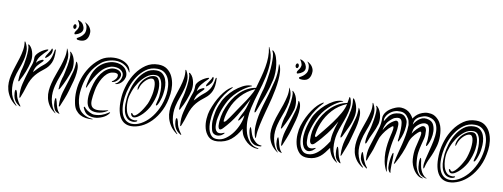

<svg xmlns="http://www.w3.org/2000/svg" viewBox="-62 -1078 3697 1412"><g transform="rotate(10 1787.0 -371.5)"><path d="M145 -333Q137 -299 122.5 -261.5Q108 -224 90 -192Q90 -190 87.5 -185.5Q85 -181 81 -181Q79 -181 78.5 -187Q78 -193 79 -195Q79 -211 83 -237.5Q87 -264 93 -281Q95 -287 99.5 -310Q104 -333 107.5 -361.5Q111 -390 111.5 -416.5Q112 -443 105 -456V-460Q109 -463 114 -458Q127 -447 134.5 -431Q142 -415 145.5 -397.5Q149 -380 148.5 -363Q148 -346 145 -333ZM184 -337Q195 -351 205 -357Q215 -363 225 -367Q226 -367 230 -368Q234 -369 236 -366Q238 -363 235 -359Q232 -355 230 -353Q223 -346 214.5 -337.5Q206 -329 199 -321Q189 -310 183 -295.5Q177 -281 174 -266Q191 -284 206.5 -300Q222 -316 240 -330Q263 -347 280 -374Q297 -401 304 -453Q306 -458 309 -459Q312 -460 312 -452Q315 -394 300 -360Q285 -326 255 -303Q239 -291 223 -277Q207 -263 192.5 -246Q178 -229 166 -206Q154 -183 145 -153Q138 -130 131 -109.5Q124 -89 116 -70Q114 -63 110 -63Q107 -64 107 -73Q102 -121 113.5 -168.5Q125 -216 141 -267Q148 -292 157.5 -317Q167 -342 166 -374Q166 -385 175 -397Q184 -409 197 -419.5Q210 -430 224 -437.5Q238 -445 248 -448Q257 -451 257 -447Q257 -443 251 -437Q230 -418 208.5 -392Q187 -366 184 -337ZM97 -1Q96 0 95.5 -0.5Q95 -1 90 -4Q60 -26 43 -52Q26 -78 18.5 -105.5Q11 -133 12 -160.5Q13 -188 19 -214Q27 -249 38.5 -283.5Q50 -318 60 -350.5Q70 -383 75 -414.5Q80 -446 75 -475Q75 -477 78 -478Q79 -478 80 -476.5Q81 -475 82 -474Q101 -442 101 -408.5Q101 -375 92 -340.5Q83 -306 69.5 -270.5Q56 -235 48 -199Q38 -153 46.5 -101Q55 -49 93 -8Q95 -5 97 -4Q99 -3 97 -1ZM127 0Q125 0 123 -1L119 -3Q105 -12 94 -22.5Q83 -33 75 -53Q72 -60 70 -71.5Q68 -83 67.5 -93Q67 -103 68.5 -110Q70 -117 74 -116Q77 -116 80.5 -108Q84 -100 86 -92Q88 -81 90.5 -71Q93 -61 97 -53Q108 -28 126 -5Q128 0 127 0ZM290 -449Q290 -428 278 -412Q266 -396 249 -385Q246 -383 245 -385.5Q244 -388 244 -389Q244 -395 249 -403.5Q254 -412 260.5 -421.5Q267 -431 273 -441Q279 -451 281 -459Q284 -464 287 -459Q290 -454 290 -449Z M455 -330Q458 -343 458.5 -360Q459 -377 456 -395Q453 -413 445.5 -429.5Q438 -446 426 -458Q420 -462 419 -462Q415 -462 419 -456Q425 -443 423.5 -415.5Q422 -388 417 -358.5Q412 -329 406.5 -305.5Q401 -282 400 -277Q393 -259 387.5 -232Q382 -205 382 -188Q381 -186 381 -180Q381 -174 384 -173Q385 -173 388 -178Q391 -183 393 -185Q411 -217 427.5 -255Q444 -293 455 -330ZM459 -179Q463 -197 472 -225.5Q481 -254 487 -284.5Q493 -315 493 -344.5Q493 -374 481 -393Q477 -397 475 -397Q473 -397 474 -393Q474 -355 465.5 -322.5Q457 -290 447 -259Q430 -208 416 -159.5Q402 -111 404 -60Q404 -57 404.5 -53.5Q405 -50 408 -50Q410 -50 411 -52Q412 -54 414 -58Q424 -82 437 -114.5Q450 -147 459 -179ZM388 0Q369 -20 359 -44.5Q349 -69 345 -94.5Q341 -120 343 -146Q345 -172 351 -195Q360 -231 374 -267Q388 -303 398 -338.5Q408 -374 409.5 -408.5Q411 -443 395 -476Q392 -481 391 -481Q390 -481 390 -479.5Q390 -478 391 -477Q394 -447 387 -415Q380 -383 369 -349.5Q358 -316 344.5 -280.5Q331 -245 322 -208Q315 -181 312.5 -153Q310 -125 316 -97.5Q322 -70 338 -45Q354 -20 384 1Q386 3 389 3.5Q392 4 388 0ZM396 -38Q393 -46 389.5 -58Q386 -70 384 -81Q382 -85 379 -96Q376 -107 374 -107Q370 -107 368.5 -100Q367 -93 367 -82.5Q367 -72 368.5 -60.5Q370 -49 373 -41Q379 -21 387.5 -13Q396 -5 410 0Q416 3 419 3Q420 3 419.5 1.5Q419 0 418 0Q411 -8 405.5 -17Q400 -26 396 -38ZM474 -555Q469 -555 458.5 -556.5Q448 -558 448 -566Q448 -569 457 -573.5Q466 -578 477 -586.5Q488 -595 497 -608.5Q506 -622 506 -643Q506 -669 496 -682Q494 -685 491 -688.5Q488 -692 489 -693Q491 -693 493.5 -691.5Q496 -690 497 -689Q517 -678 527.5 -660.5Q538 -643 538 -627Q538 -595 523 -575Q508 -555 474 -555ZM437 -595Q425 -590 425 -601Q425 -609 431 -616.5Q437 -624 442.5 -633Q448 -642 450 -653.5Q452 -665 444 -682Q442 -687 437 -693Q432 -699 434 -700Q436 -701 442.5 -698.5Q449 -696 451 -695Q468 -687 476.5 -671Q485 -655 485 -643Q485 -624 469.5 -611.5Q454 -599 437 -595ZM408 -649Q408 -654 411 -660.5Q414 -667 421 -667Q426 -667 429 -660.5Q432 -654 432 -649Q432 -645 429 -638.5Q426 -632 421 -632Q414 -632 411 -638Q408 -644 408 -649Z M645 -210Q649 -235 658.5 -260.5Q668 -286 681 -307.5Q694 -329 710 -343.5Q726 -358 744 -363Q767 -368 778.5 -365Q790 -362 792 -356Q795 -347 792 -338Q789 -329 783.5 -322Q778 -315 771.5 -309.5Q765 -304 761 -303Q756 -301 757.5 -298Q759 -295 767 -297Q776 -298 785 -304Q794 -310 801.5 -319Q809 -328 813 -338.5Q817 -349 816 -360Q814 -371 805.5 -379Q797 -387 785 -391Q773 -395 758 -395Q743 -395 730 -390Q704 -380 684.5 -360.5Q665 -341 650.5 -315.5Q636 -290 627 -260.5Q618 -231 612 -201Q604 -164 607 -128.5Q610 -93 630 -73Q640 -63 656 -59Q672 -55 690 -55.5Q708 -56 726.5 -62Q745 -68 761 -78Q765 -80 767.5 -82Q770 -84 768 -85Q767 -86 760 -84Q711 -72 684 -74Q657 -76 645.5 -92Q634 -108 635.5 -137.5Q637 -167 645 -210ZM657 -4Q625 -6 596 -24.5Q567 -43 556 -71Q545 -100 542 -126.5Q539 -153 541 -178Q545 -230 561.5 -282.5Q578 -335 613 -377Q635 -403 657 -420.5Q679 -438 715 -448Q733 -453 754 -454Q775 -455 795.5 -449.5Q816 -444 834 -431Q852 -418 866 -396Q869 -386 872 -386Q875 -389 872 -397Q866 -429 839.5 -448Q813 -467 777.5 -472Q742 -477 704 -468.5Q666 -460 637 -436Q598 -405 571.5 -364.5Q545 -324 530 -279Q515 -234 512 -186Q509 -138 519 -92Q525 -62 539.5 -43.5Q554 -25 573 -14.5Q592 -4 614 -1Q636 2 658 1Q664 1 665.5 0Q667 -1 667 -2Q667 -4 657 -4ZM579 -245Q579 -244 578.5 -240Q578 -236 577.5 -232Q577 -228 577 -224.5Q577 -221 579 -221Q581 -221 585.5 -231Q590 -241 590 -242Q616 -302 652 -348Q655 -351 664 -361.5Q673 -372 688 -383Q703 -394 724 -402Q745 -410 771 -407Q798 -404 815 -387Q832 -370 827 -347Q823 -325 811.5 -310Q800 -295 789 -290Q781 -287 784.5 -286Q788 -285 790 -285Q802 -286 815.5 -294.5Q829 -303 839 -316.5Q849 -330 853 -347Q857 -364 850 -384Q842 -405 827 -417.5Q812 -430 794 -435.5Q776 -441 757.5 -441Q739 -441 726 -438Q688 -428 662 -409Q636 -390 619.5 -364.5Q603 -339 594 -308.5Q585 -278 579 -245ZM781 -64Q785 -70 784.5 -72Q784 -74 782 -73.5Q780 -73 776.5 -70.5Q773 -68 771 -67Q751 -53 726.5 -44.5Q702 -36 672 -36Q657 -36 636.5 -46.5Q616 -57 605 -68Q601 -73 596.5 -77.5Q592 -82 589 -81Q585 -77 589 -70Q604 -35 627 -25Q650 -15 676 -15Q691 -15 706.5 -19Q722 -23 736.5 -29.5Q751 -36 762.5 -45Q774 -54 781 -64Z M1170 -277Q1173 -304 1171 -334Q1169 -364 1158.5 -389.5Q1148 -415 1126.5 -432Q1105 -449 1070 -449Q1023 -449 988 -423.5Q953 -398 928 -360.5Q903 -323 889 -280.5Q875 -238 871 -203Q865 -155 869.5 -120Q874 -85 886 -62.5Q898 -40 916.5 -29Q935 -18 957 -18Q988 -17 1022.5 -35.5Q1057 -54 1087 -87.5Q1117 -121 1139.5 -169.5Q1162 -218 1170 -277ZM848 -208Q852 -248 868 -296Q884 -344 912.5 -385Q941 -426 981 -453.5Q1021 -481 1074 -481Q1114 -481 1140 -462Q1166 -443 1180 -413.5Q1194 -384 1198 -349.5Q1202 -315 1198 -284Q1189 -212 1163 -159Q1137 -106 1102 -70.5Q1067 -35 1028 -17.5Q989 0 953 0Q926 0 904.5 -12Q883 -24 868.5 -49.5Q854 -75 848.5 -114.5Q843 -154 848 -208ZM960 -67Q955 -67 950 -70.5Q945 -74 942 -79Q939 -84 938 -89Q937 -94 942 -96Q945 -97 950 -89Q955 -81 961 -81Q971 -81 984.5 -94Q998 -107 1010.5 -124.5Q1023 -142 1032.5 -159Q1042 -176 1046 -184Q1050 -192 1054 -204.5Q1058 -217 1061.5 -230Q1065 -243 1067.5 -255.5Q1070 -268 1071 -277Q1076 -322 1069 -346.5Q1062 -371 1046 -371Q1034 -371 1021 -363.5Q1008 -356 996.5 -344Q985 -332 976 -317.5Q967 -303 963 -288Q958 -271 956 -271Q953 -271 953 -288Q956 -307 966 -325.5Q976 -344 991 -358.5Q1006 -373 1024 -382.5Q1042 -392 1061 -392Q1080 -392 1089.5 -378.5Q1099 -365 1103 -345.5Q1107 -326 1106.5 -305.5Q1106 -285 1104 -273Q1100 -246 1091.5 -220.5Q1083 -195 1071 -169Q1065 -157 1053 -139.5Q1041 -122 1025.5 -106Q1010 -90 992.5 -78.5Q975 -67 960 -67ZM992 -48Q993 -42 982.5 -38Q972 -34 961 -34Q930 -35 913.5 -54Q897 -73 890.5 -99Q884 -125 884.5 -153Q885 -181 887 -200Q891 -233 903 -274Q915 -315 937 -351Q959 -387 991 -411.5Q1023 -436 1067 -436Q1096 -436 1113.5 -421Q1131 -406 1139.5 -384Q1148 -362 1149.5 -336.5Q1151 -311 1148 -290Q1146 -267 1141 -248Q1136 -229 1127 -206Q1124 -199 1119 -190Q1114 -181 1108 -182Q1105 -183 1106.5 -190Q1108 -197 1110.5 -207.5Q1113 -218 1116 -229.5Q1119 -241 1120 -251Q1122 -268 1122.5 -293.5Q1123 -319 1118.5 -343Q1114 -367 1102 -384Q1090 -401 1066 -401Q1031 -401 1001.5 -378.5Q972 -356 950 -323.5Q928 -291 914.5 -255.5Q901 -220 898 -193Q896 -177 897 -153Q898 -129 904.5 -105.5Q911 -82 926 -65Q941 -48 967 -47Q975 -46 982.5 -48.5Q990 -51 992 -48Z M1346 -333Q1338 -299 1323.5 -261.5Q1309 -224 1291 -192Q1291 -190 1288.5 -185.5Q1286 -181 1282 -181Q1280 -181 1279.5 -187Q1279 -193 1280 -195Q1280 -211 1284 -237.5Q1288 -264 1294 -281Q1296 -287 1300.5 -310Q1305 -333 1308.5 -361.5Q1312 -390 1312.5 -416.5Q1313 -443 1306 -456V-460Q1310 -463 1315 -458Q1328 -447 1335.5 -431Q1343 -415 1346.5 -397.5Q1350 -380 1349.5 -363Q1349 -346 1346 -333ZM1385 -337Q1396 -351 1406 -357Q1416 -363 1426 -367Q1427 -367 1431 -368Q1435 -369 1437 -366Q1439 -363 1436 -359Q1433 -355 1431 -353Q1424 -346 1415.5 -337.5Q1407 -329 1400 -321Q1390 -310 1384 -295.5Q1378 -281 1375 -266Q1392 -284 1407.5 -300Q1423 -316 1441 -330Q1464 -347 1481 -374Q1498 -401 1505 -453Q1507 -458 1510 -459Q1513 -460 1513 -452Q1516 -394 1501 -360Q1486 -326 1456 -303Q1440 -291 1424 -277Q1408 -263 1393.5 -246Q1379 -229 1367 -206Q1355 -183 1346 -153Q1339 -130 1332 -109.5Q1325 -89 1317 -70Q1315 -63 1311 -63Q1308 -64 1308 -73Q1303 -121 1314.5 -168.5Q1326 -216 1342 -267Q1349 -292 1358.5 -317Q1368 -342 1367 -374Q1367 -385 1376 -397Q1385 -409 1398 -419.5Q1411 -430 1425 -437.5Q1439 -445 1449 -448Q1458 -451 1458 -447Q1458 -443 1452 -437Q1431 -418 1409.5 -392Q1388 -366 1385 -337ZM1298 -1Q1297 0 1296.5 -0.5Q1296 -1 1291 -4Q1261 -26 1244 -52Q1227 -78 1219.5 -105.5Q1212 -133 1213 -160.5Q1214 -188 1220 -214Q1228 -249 1239.5 -283.5Q1251 -318 1261 -350.5Q1271 -383 1276 -414.5Q1281 -446 1276 -475Q1276 -477 1279 -478Q1280 -478 1281 -476.5Q1282 -475 1283 -474Q1302 -442 1302 -408.5Q1302 -375 1293 -340.5Q1284 -306 1270.5 -270.5Q1257 -235 1249 -199Q1239 -153 1247.5 -101Q1256 -49 1294 -8Q1296 -5 1298 -4Q1300 -3 1298 -1ZM1328 0Q1326 0 1324 -1L1320 -3Q1306 -12 1295 -22.5Q1284 -33 1276 -53Q1273 -60 1271 -71.5Q1269 -83 1268.5 -93Q1268 -103 1269.5 -110Q1271 -117 1275 -116Q1278 -116 1281.5 -108Q1285 -100 1287 -92Q1289 -81 1291.5 -71Q1294 -61 1298 -53Q1309 -28 1327 -5Q1329 0 1328 0ZM1491 -449Q1491 -428 1479 -412Q1467 -396 1450 -385Q1447 -383 1446 -385.5Q1445 -388 1445 -389Q1445 -395 1450 -403.5Q1455 -412 1461.5 -421.5Q1468 -431 1474 -441Q1480 -451 1482 -459Q1485 -464 1488 -459Q1491 -454 1491 -449Z M1925 -521Q1911 -458 1888.5 -395.5Q1866 -333 1844 -277Q1843 -272 1839 -264Q1835 -256 1830 -258Q1829 -258 1829 -267Q1829 -276 1830 -279Q1832 -293 1835.5 -312.5Q1839 -332 1843.5 -352Q1848 -372 1853 -391.5Q1858 -411 1862 -425Q1865 -431 1869.5 -452Q1874 -473 1879 -501.5Q1884 -530 1888 -563Q1892 -596 1893 -626.5Q1894 -657 1892.5 -682Q1891 -707 1884 -719Q1879 -729 1882 -730Q1886 -730 1891 -725Q1906 -710 1914.5 -684.5Q1923 -659 1927 -629.5Q1931 -600 1930 -571Q1929 -542 1925 -521ZM1951 -632Q1961 -612 1963 -583Q1965 -554 1962 -520.5Q1959 -487 1952.5 -451.5Q1946 -416 1938 -383.5Q1930 -351 1922.5 -323Q1915 -295 1910 -277Q1896 -225 1884.5 -173.5Q1873 -122 1873 -86Q1873 -73 1872 -73Q1870 -71 1867.5 -76Q1865 -81 1863 -86Q1853 -122 1854.5 -160.5Q1856 -199 1864 -239.5Q1872 -280 1884.5 -321.5Q1897 -363 1909 -404Q1923 -456 1937 -512.5Q1951 -569 1946 -632Q1946 -637 1945.5 -637.5Q1945 -638 1946 -638Q1948 -638 1951 -632ZM1807 -427Q1747 -401 1704.5 -354.5Q1662 -308 1640 -251Q1631 -227 1625.5 -205.5Q1620 -184 1618 -160Q1617 -148 1624 -151Q1631 -154 1636 -160Q1648 -175 1658 -189.5Q1668 -204 1678.5 -219.5Q1689 -235 1700.5 -252.5Q1712 -270 1726 -290Q1741 -311 1754.5 -331.5Q1768 -352 1778.5 -370Q1789 -388 1796.5 -403Q1804 -418 1807 -427ZM1785 -348Q1749 -278 1711 -216.5Q1673 -155 1624 -104Q1593 -71 1587 -114Q1585 -148 1592 -185Q1599 -222 1613 -255Q1626 -287 1645 -317Q1664 -347 1689 -372Q1714 -397 1744.5 -414Q1775 -431 1810 -437Q1822 -479 1833 -519.5Q1844 -560 1851 -599Q1858 -638 1858.5 -674.5Q1859 -711 1852 -744Q1850 -750 1851 -750Q1853 -751 1854.5 -748Q1856 -745 1856 -744Q1880 -696 1879.5 -641Q1879 -586 1866 -527Q1853 -468 1833.5 -407Q1814 -346 1800 -285Q1791 -246 1789.5 -201.5Q1788 -157 1798 -114Q1808 -69 1835 -37.5Q1862 -6 1897 -3Q1905 -2 1905 0Q1905 2 1902.5 2.5Q1900 3 1898 3Q1877 3 1856.5 -5Q1836 -13 1818 -28Q1800 -43 1786.5 -63.5Q1773 -84 1767 -110Q1765 -118 1765 -123Q1737 -70 1697.5 -37.5Q1658 -5 1598 0Q1553 3 1529.5 -21Q1506 -45 1497 -79Q1488 -113 1491 -150.5Q1494 -188 1502 -212Q1525 -281 1560 -333.5Q1595 -386 1630 -407Q1632 -409 1636 -410.5Q1640 -412 1641 -411Q1643 -410 1640 -407Q1637 -404 1636 -403Q1582 -349 1552.5 -279.5Q1523 -210 1521 -138Q1520 -120 1522 -99Q1524 -78 1531.5 -59.5Q1539 -41 1553 -28.5Q1567 -16 1591 -16Q1625 -15 1655.5 -36.5Q1686 -58 1708.5 -89.5Q1731 -121 1745 -157Q1759 -193 1761 -223Q1754 -215 1749 -206.5Q1744 -198 1736 -188Q1735 -186 1730 -181.5Q1725 -177 1722 -178Q1720 -179 1724 -189.5Q1728 -200 1734 -212.5Q1740 -225 1746 -236.5Q1752 -248 1754 -252Q1765 -275 1771 -298Q1777 -321 1785 -348ZM1924 -23Q1924 -21 1919 -19Q1916 -18 1914 -18Q1895 -16 1878.5 -20Q1862 -24 1845 -41Q1836 -50 1829.5 -68Q1823 -86 1819.5 -103Q1816 -120 1816.5 -133Q1817 -146 1821 -145Q1822 -146 1824.5 -141Q1827 -136 1829 -129.5Q1831 -123 1833 -116.5Q1835 -110 1836 -107Q1841 -91 1848 -78Q1855 -65 1865 -55Q1889 -27 1917 -26Q1919 -26 1921.5 -25.5Q1924 -25 1924 -23ZM1779 -445Q1779 -444 1777.5 -443Q1776 -442 1770 -440Q1757 -435 1738 -423.5Q1719 -412 1698 -395Q1677 -378 1656.5 -355.5Q1636 -333 1621 -307Q1606 -280 1595.5 -254.5Q1585 -229 1579 -207.5Q1573 -186 1570.5 -171Q1568 -156 1567 -151Q1566 -134 1566 -117.5Q1566 -101 1570.5 -87.5Q1575 -74 1585 -67Q1595 -60 1615 -63Q1617 -63 1627.5 -67.5Q1638 -72 1640 -71Q1641 -70 1639 -67Q1637 -64 1633 -60.5Q1629 -57 1625.5 -54.5Q1622 -52 1621 -51Q1612 -46 1601 -43.5Q1590 -41 1579.5 -43Q1569 -45 1560 -51.5Q1551 -58 1547 -70Q1536 -107 1537 -142Q1539 -177 1546 -211.5Q1553 -246 1570 -281Q1580 -308 1601.5 -337Q1623 -366 1651 -390Q1679 -414 1709.5 -430Q1740 -446 1767 -447Q1771 -447 1775 -447Q1779 -447 1779 -445Z M2115 -330Q2118 -343 2118.5 -360Q2119 -377 2116 -395Q2113 -413 2105.5 -429.5Q2098 -446 2086 -458Q2080 -462 2079 -462Q2075 -462 2079 -456Q2085 -443 2083.5 -415.5Q2082 -388 2077 -358.5Q2072 -329 2066.5 -305.5Q2061 -282 2060 -277Q2053 -259 2047.5 -232Q2042 -205 2042 -188Q2041 -186 2041 -180Q2041 -174 2044 -173Q2045 -173 2048 -178Q2051 -183 2053 -185Q2071 -217 2087.5 -255Q2104 -293 2115 -330ZM2119 -179Q2123 -197 2132 -225.5Q2141 -254 2147 -284.5Q2153 -315 2153 -344.5Q2153 -374 2141 -393Q2137 -397 2135 -397Q2133 -397 2134 -393Q2134 -355 2125.5 -322.5Q2117 -290 2107 -259Q2090 -208 2076 -159.5Q2062 -111 2064 -60Q2064 -57 2064.5 -53.5Q2065 -50 2068 -50Q2070 -50 2071 -52Q2072 -54 2074 -58Q2084 -82 2097 -114.5Q2110 -147 2119 -179ZM2048 0Q2029 -20 2019 -44.5Q2009 -69 2005 -94.5Q2001 -120 2003 -146Q2005 -172 2011 -195Q2020 -231 2034 -267Q2048 -303 2058 -338.5Q2068 -374 2069.5 -408.5Q2071 -443 2055 -476Q2052 -481 2051 -481Q2050 -481 2050 -479.5Q2050 -478 2051 -477Q2054 -447 2047 -415Q2040 -383 2029 -349.5Q2018 -316 2004.5 -280.5Q1991 -245 1982 -208Q1975 -181 1972.5 -153Q1970 -125 1976 -97.5Q1982 -70 1998 -45Q2014 -20 2044 1Q2046 3 2049 3.5Q2052 4 2048 0ZM2056 -38Q2053 -46 2049.5 -58Q2046 -70 2044 -81Q2042 -85 2039 -96Q2036 -107 2034 -107Q2030 -107 2028.5 -100Q2027 -93 2027 -82.5Q2027 -72 2028.5 -60.5Q2030 -49 2033 -41Q2039 -21 2047.5 -13Q2056 -5 2070 0Q2076 3 2079 3Q2080 3 2079.5 1.5Q2079 0 2078 0Q2071 -8 2065.5 -17Q2060 -26 2056 -38ZM2134 -555Q2129 -555 2118.5 -556.5Q2108 -558 2108 -566Q2108 -569 2117 -573.5Q2126 -578 2137 -586.5Q2148 -595 2157 -608.5Q2166 -622 2166 -643Q2166 -669 2156 -682Q2154 -685 2151 -688.5Q2148 -692 2149 -693Q2151 -693 2153.5 -691.5Q2156 -690 2157 -689Q2177 -678 2187.5 -660.5Q2198 -643 2198 -627Q2198 -595 2183 -575Q2168 -555 2134 -555ZM2097 -595Q2085 -590 2085 -601Q2085 -609 2091 -616.5Q2097 -624 2102.5 -633Q2108 -642 2110 -653.5Q2112 -665 2104 -682Q2102 -687 2097 -693Q2092 -699 2094 -700Q2096 -701 2102.5 -698.5Q2109 -696 2111 -695Q2128 -687 2136.5 -671Q2145 -655 2145 -643Q2145 -624 2129.5 -611.5Q2114 -599 2097 -595ZM2068 -649Q2068 -654 2071 -660.5Q2074 -667 2081 -667Q2086 -667 2089 -660.5Q2092 -654 2092 -649Q2092 -645 2089 -638.5Q2086 -632 2081 -632Q2074 -632 2071 -638Q2068 -644 2068 -649Z M2560 -352Q2552 -312 2533 -272Q2514 -232 2497 -197Q2496 -195 2492.5 -190Q2489 -185 2487 -185Q2484 -186 2484 -191.5Q2484 -197 2484 -199Q2485 -208 2487.5 -220.5Q2490 -233 2492 -246.5Q2494 -260 2496.5 -272.5Q2499 -285 2502 -295Q2511 -329 2517 -353.5Q2523 -378 2526 -398Q2529 -418 2529.5 -436Q2530 -454 2527 -475Q2526 -483 2528 -485Q2530 -486 2533 -483Q2536 -480 2538 -477Q2555 -450 2561 -417.5Q2567 -385 2560 -352ZM2584 -419Q2597 -400 2597 -369Q2597 -338 2591 -305.5Q2585 -273 2576 -243Q2567 -213 2563 -195Q2555 -160 2541 -125Q2527 -90 2517 -63Q2516 -60 2514 -56.5Q2512 -53 2510 -53Q2508 -53 2508 -57Q2508 -61 2508 -64Q2505 -119 2520 -171.5Q2535 -224 2552 -278Q2562 -311 2571 -345.5Q2580 -380 2579 -421Q2579 -425 2580 -425ZM2490 -436Q2429 -411 2386.5 -364.5Q2344 -318 2321 -260Q2311 -234 2306 -213.5Q2301 -193 2298 -169Q2297 -164 2301 -159Q2305 -154 2309 -159Q2327 -181 2355 -215Q2383 -249 2411 -287Q2439 -325 2461.5 -364Q2484 -403 2490 -436ZM2423 -97Q2408 -76 2394 -58Q2380 -40 2363 -26.5Q2346 -13 2325 -5Q2304 3 2277 4Q2232 6 2208.5 -19Q2185 -44 2176 -80Q2167 -116 2169.5 -154.5Q2172 -193 2180 -218Q2191 -253 2206.5 -284.5Q2222 -316 2239.5 -341.5Q2257 -367 2275.5 -385.5Q2294 -404 2312 -414Q2313 -414 2316.5 -416Q2320 -418 2320 -415Q2321 -415 2319 -412Q2317 -409 2315 -407Q2263 -353 2232.5 -285Q2202 -217 2198 -145Q2197 -127 2199.5 -106Q2202 -85 2209.5 -66.5Q2217 -48 2231 -35.5Q2245 -23 2269 -23Q2288 -23 2304 -29.5Q2320 -36 2334 -46.5Q2348 -57 2359.5 -69.5Q2371 -82 2380 -93Q2400 -118 2417 -145Q2417 -165 2419.5 -184Q2422 -203 2427 -222Q2430 -236 2432.5 -244.5Q2435 -253 2437.5 -260.5Q2440 -268 2442.5 -276.5Q2445 -285 2450 -299Q2434 -271 2418.5 -246.5Q2403 -222 2385.5 -199.5Q2368 -177 2349.5 -155.5Q2331 -134 2309 -112Q2292 -95 2281 -101Q2270 -107 2268 -129Q2266 -163 2271.5 -195Q2277 -227 2291 -262Q2304 -294 2323.5 -324Q2343 -354 2368.5 -378.5Q2394 -403 2425 -420.5Q2456 -438 2491 -444Q2493 -455 2494.5 -463Q2496 -471 2497 -479Q2499 -490 2499 -490Q2501 -491 2503.5 -488Q2506 -485 2508 -480Q2520 -447 2516 -414Q2512 -381 2501.5 -347Q2491 -313 2477 -277.5Q2463 -242 2454 -206Q2442 -155 2447.5 -100.5Q2453 -46 2490 -2Q2493 2 2493 2Q2492 3 2487 0Q2458 -18 2443.5 -43.5Q2429 -69 2423 -97ZM2458 -451Q2460 -449 2457.5 -448Q2455 -447 2447 -445Q2434 -441 2415.5 -430Q2397 -419 2376.5 -402Q2356 -385 2336 -362.5Q2316 -340 2301 -314Q2286 -287 2275.5 -261Q2265 -235 2258.5 -213.5Q2252 -192 2249 -176.5Q2246 -161 2246 -155Q2246 -140 2246 -123.5Q2246 -107 2250 -94Q2254 -81 2264 -74Q2274 -67 2294 -70Q2295 -70 2299 -71.5Q2303 -73 2307 -74.5Q2311 -76 2314.5 -77Q2318 -78 2319 -78Q2320 -76 2317.5 -73Q2315 -70 2311 -66.5Q2307 -63 2303.5 -60Q2300 -57 2299 -56Q2274 -41 2257 -47Q2240 -53 2230.5 -69.5Q2221 -86 2217.5 -108.5Q2214 -131 2215 -149Q2217 -184 2226 -218.5Q2235 -253 2249 -288Q2260 -315 2282 -343.5Q2304 -372 2331.5 -396Q2359 -420 2389 -435.5Q2419 -451 2447 -452Q2457 -452 2458 -451ZM2517 -2Q2519 1 2518 2Q2515 2 2510 0Q2507 -2 2494 -12Q2481 -22 2475 -44Q2473 -52 2471.5 -64.5Q2470 -77 2470 -88Q2470 -99 2471.5 -107Q2473 -115 2476 -115Q2479 -115 2482.5 -103Q2486 -91 2487 -88Q2490 -74 2492.5 -63.5Q2495 -53 2498 -44Q2502 -33 2508.5 -19Q2515 -5 2517 -2Z M2874 -253Q2860 -193 2855 -128Q2850 -63 2863 -2Q2864 0 2862.5 2.5Q2861 5 2859 0Q2842 -33 2835.5 -67Q2829 -101 2829 -134.5Q2829 -168 2834 -202Q2839 -236 2847 -269Q2848 -273 2851 -285.5Q2854 -298 2855.5 -310.5Q2857 -323 2855 -330Q2853 -337 2843 -330Q2820 -313 2800.5 -287.5Q2781 -262 2769 -238Q2768 -236 2764.5 -226.5Q2761 -217 2757.5 -206Q2754 -195 2751 -184.5Q2748 -174 2747 -171Q2739 -140 2727 -112Q2715 -84 2707 -60Q2704 -50 2703 -51Q2698 -51 2698 -60Q2693 -109 2706.5 -154.5Q2720 -200 2736 -248Q2746 -279 2754.5 -309.5Q2763 -340 2762 -377Q2761 -403 2781.5 -428Q2802 -453 2843 -470Q2867 -480 2888 -479Q2909 -478 2927 -470Q2945 -462 2959 -447Q2973 -432 2982 -414Q2988 -425 3000 -437.5Q3012 -450 3028.5 -459Q3045 -468 3065.5 -472.5Q3086 -477 3111 -473Q3129 -470 3142.5 -461Q3156 -452 3166.5 -440.5Q3177 -429 3183 -417Q3189 -405 3192 -397Q3203 -364 3203.5 -323Q3204 -282 3195 -249Q3180 -195 3159.5 -153Q3139 -111 3132 -78Q3129 -67 3128 -67Q3124 -67 3123.5 -71Q3123 -75 3122 -79Q3120 -100 3127.5 -132.5Q3135 -165 3145 -202.5Q3155 -240 3163 -279Q3171 -318 3170 -351.5Q3169 -385 3155 -410Q3141 -435 3107 -444Q3080 -451 3059.5 -444.5Q3039 -438 3025 -430Q3004 -416 2998 -400.5Q2992 -385 2992 -371Q3009 -402 3037 -420.5Q3065 -439 3103 -427Q3128 -419 3138.5 -397Q3149 -375 3150 -348Q3151 -321 3144.5 -294Q3138 -267 3129 -249Q3128 -247 3124 -239.5Q3120 -232 3115 -233Q3114 -233 3114.5 -241Q3115 -249 3115 -253Q3118 -265 3119 -281Q3120 -297 3119.5 -314Q3119 -331 3117 -347Q3115 -363 3111 -374Q3106 -388 3095.5 -392.5Q3085 -397 3073 -395Q3061 -393 3049.5 -387Q3038 -381 3030 -374Q3008 -355 3003 -339.5Q2998 -324 2995 -304Q3007 -324 3024.5 -341.5Q3042 -359 3059 -370Q3068 -374 3074.5 -373Q3081 -372 3085.5 -367.5Q3090 -363 3092 -356.5Q3094 -350 3095 -345Q3098 -312 3092.5 -287Q3087 -262 3079.5 -235.5Q3072 -209 3067.5 -176.5Q3063 -144 3069 -96Q3074 -61 3090 -33Q3106 -5 3130 2Q3137 4 3133.5 5Q3130 6 3128 6Q3110 4 3094 -8Q3078 -20 3065.5 -38Q3053 -56 3045 -78Q3037 -100 3036 -122Q3033 -167 3041.5 -207.5Q3050 -248 3058 -277Q3060 -285 3062.5 -297.5Q3065 -310 3064.5 -319Q3064 -328 3058 -329.5Q3052 -331 3038 -318Q3018 -300 3003 -279Q2988 -258 2981 -232Q2958 -149 2915 -73Q2913 -69 2910 -65.5Q2907 -62 2906 -63Q2904 -63 2905 -68Q2906 -73 2907 -78Q2913 -113 2922 -146Q2931 -179 2939.5 -213.5Q2948 -248 2954.5 -284.5Q2961 -321 2962 -363Q2960 -377 2956.5 -392Q2953 -407 2936 -427Q2916 -449 2889 -450Q2862 -451 2845 -445Q2834 -442 2821.5 -434Q2809 -426 2798.5 -415Q2788 -404 2781.5 -389.5Q2775 -375 2778 -358Q2789 -378 2803.5 -397Q2818 -416 2841 -426Q2848 -429 2859 -431.5Q2870 -434 2882 -434.5Q2894 -435 2906 -431Q2918 -427 2927 -416Q2943 -396 2944.5 -380Q2946 -364 2945 -348Q2943 -319 2936 -293.5Q2929 -268 2918 -245Q2917 -242 2913 -235.5Q2909 -229 2907 -229Q2905 -230 2904.5 -237.5Q2904 -245 2906 -248Q2907 -259 2909 -280.5Q2911 -302 2911.5 -325.5Q2912 -349 2909 -368.5Q2906 -388 2896 -396Q2887 -403 2869 -400Q2851 -397 2837 -386Q2823 -375 2813.5 -365Q2804 -355 2798 -344.5Q2792 -334 2787.5 -321.5Q2783 -309 2780 -292Q2792 -315 2808 -335Q2824 -355 2847 -369Q2863 -380 2872 -378Q2881 -376 2884.5 -367Q2888 -358 2887.5 -344Q2887 -330 2886 -318Q2884 -302 2881 -285Q2878 -268 2874 -253ZM3160 2Q3160 2 3155 2Q3153 2 3150 1Q3136 -2 3120 -11.5Q3104 -21 3093 -47Q3089 -57 3087 -73Q3085 -89 3085 -104Q3085 -119 3087 -130Q3089 -141 3093 -140Q3094 -140 3095.5 -135.5Q3097 -131 3098 -125Q3099 -119 3100 -113Q3101 -107 3101 -104Q3103 -90 3106 -76.5Q3109 -63 3114 -52Q3119 -37 3132.5 -20.5Q3146 -4 3157 -2Q3162 0 3160 2ZM2891 0Q2893 7 2891 7Q2886 7 2883 2Q2878 -4 2873 -15.5Q2868 -27 2869 -55Q2869 -66 2871 -81.5Q2873 -97 2875.5 -110.5Q2878 -124 2881 -133Q2884 -142 2888 -141Q2889 -141 2889.5 -136.5Q2890 -132 2890.5 -126Q2891 -120 2891 -114.5Q2891 -109 2891 -107Q2891 -91 2890 -78.5Q2889 -66 2889 -52Q2889 -33 2889 -20Q2889 -7 2891 0ZM2743 -332Q2732 -294 2713.5 -257Q2695 -220 2683 -186Q2682 -184 2679.5 -178.5Q2677 -173 2673 -174Q2671 -175 2670.5 -180.5Q2670 -186 2670 -189Q2670 -205 2675.5 -231.5Q2681 -258 2687 -275Q2689 -281 2694.5 -305.5Q2700 -330 2704.5 -359Q2709 -388 2710.5 -415Q2712 -442 2705 -454Q2701 -461 2705 -461Q2708 -461 2713 -456Q2725 -445 2732.5 -429Q2740 -413 2743.5 -395.5Q2747 -378 2746.5 -361Q2746 -344 2743 -332ZM2677 1Q2646 -20 2629.5 -45Q2613 -70 2607 -97Q2601 -124 2602.5 -152Q2604 -180 2610 -207Q2618 -243 2630.5 -278.5Q2643 -314 2654.5 -347.5Q2666 -381 2672.5 -413Q2679 -445 2674 -474Q2674 -478 2675 -478Q2677 -478 2680 -473Q2698 -441 2697 -407Q2696 -373 2686 -337.5Q2676 -302 2661.5 -265.5Q2647 -229 2639 -192Q2634 -169 2632.5 -143.5Q2631 -118 2636 -93Q2641 -68 2652.5 -44Q2664 -20 2684 -1Q2688 1 2686 3Q2684 5 2681.5 3.5Q2679 2 2677 1ZM2715 5Q2712 7 2707 2Q2696 -6 2685.5 -15Q2675 -24 2665 -44Q2661 -51 2659 -62Q2657 -73 2657 -83.5Q2657 -94 2658.5 -101Q2660 -108 2663 -108Q2667 -107 2669.5 -97Q2672 -87 2674 -84Q2678 -73 2681 -63.5Q2684 -54 2688 -45Q2694 -31 2700 -21Q2706 -11 2714 -1Q2715 0 2716 2Q2717 4 2715 5Z M3543 -277Q3546 -304 3544 -334Q3542 -364 3531.5 -389.5Q3521 -415 3499.5 -432Q3478 -449 3443 -449Q3396 -449 3361 -423.5Q3326 -398 3301 -360.5Q3276 -323 3262 -280.5Q3248 -238 3244 -203Q3238 -155 3242.5 -120Q3247 -85 3259 -62.5Q3271 -40 3289.5 -29Q3308 -18 3330 -18Q3361 -17 3395.5 -35.5Q3430 -54 3460 -87.5Q3490 -121 3512.5 -169.5Q3535 -218 3543 -277ZM3221 -208Q3225 -248 3241 -296Q3257 -344 3285.5 -385Q3314 -426 3354 -453.5Q3394 -481 3447 -481Q3487 -481 3513 -462Q3539 -443 3553 -413.5Q3567 -384 3571 -349.5Q3575 -315 3571 -284Q3562 -212 3536 -159Q3510 -106 3475 -70.5Q3440 -35 3401 -17.5Q3362 0 3326 0Q3299 0 3277.5 -12Q3256 -24 3241.5 -49.5Q3227 -75 3221.5 -114.5Q3216 -154 3221 -208ZM3333 -67Q3328 -67 3323 -70.5Q3318 -74 3315 -79Q3312 -84 3311 -89Q3310 -94 3315 -96Q3318 -97 3323 -89Q3328 -81 3334 -81Q3344 -81 3357.5 -94Q3371 -107 3383.5 -124.5Q3396 -142 3405.5 -159Q3415 -176 3419 -184Q3423 -192 3427 -204.5Q3431 -217 3434.5 -230Q3438 -243 3440.5 -255.5Q3443 -268 3444 -277Q3449 -322 3442 -346.5Q3435 -371 3419 -371Q3407 -371 3394 -363.5Q3381 -356 3369.5 -344Q3358 -332 3349 -317.5Q3340 -303 3336 -288Q3331 -271 3329 -271Q3326 -271 3326 -288Q3329 -307 3339 -325.5Q3349 -344 3364 -358.5Q3379 -373 3397 -382.5Q3415 -392 3434 -392Q3453 -392 3462.5 -378.5Q3472 -365 3476 -345.5Q3480 -326 3479.5 -305.5Q3479 -285 3477 -273Q3473 -246 3464.5 -220.5Q3456 -195 3444 -169Q3438 -157 3426 -139.5Q3414 -122 3398.5 -106Q3383 -90 3365.5 -78.5Q3348 -67 3333 -67ZM3365 -48Q3366 -42 3355.5 -38Q3345 -34 3334 -34Q3303 -35 3286.5 -54Q3270 -73 3263.5 -99Q3257 -125 3257.5 -153Q3258 -181 3260 -200Q3264 -233 3276 -274Q3288 -315 3310 -351Q3332 -387 3364 -411.5Q3396 -436 3440 -436Q3469 -436 3486.5 -421Q3504 -406 3512.5 -384Q3521 -362 3522.5 -336.5Q3524 -311 3521 -290Q3519 -267 3514 -248Q3509 -229 3500 -206Q3497 -199 3492 -190Q3487 -181 3481 -182Q3478 -183 3479.5 -190Q3481 -197 3483.5 -207.5Q3486 -218 3489 -229.5Q3492 -241 3493 -251Q3495 -268 3495.5 -293.5Q3496 -319 3491.5 -343Q3487 -367 3475 -384Q3463 -401 3439 -401Q3404 -401 3374.5 -378.5Q3345 -356 3323 -323.5Q3301 -291 3287.5 -255.5Q3274 -220 3271 -193Q3269 -177 3270 -153Q3271 -129 3277.5 -105.5Q3284 -82 3299 -65Q3314 -48 3340 -47Q3348 -46 3355.5 -48.5Q3363 -51 3365 -48Z"/></g></svg>

Font: Akronim
Style: Regular
Weight: 400
Designer: Grzegorz Klimczewski
Foundry: Fonty.PL
Version: Version 1.002